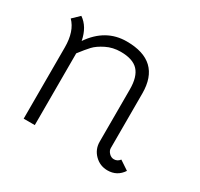

<svg xmlns="http://www.w3.org/2000/svg" viewBox="-99 -527 684 658"><g transform="rotate(30 243.5 -198.0)"><path d="M321 -269Q321 -319 299.5 -342Q278 -365 230 -365Q199 -365 173 -352Q147 -339 133.5 -324.5Q120 -310 100 -284V0H56V-282Q56 -346 24 -378L51 -404Q85 -381 95 -330Q147 -406 230 -406Q365 -406 365 -278V-62Q365 -52 373.5 -43Q382 -34 393 -34Q407 -34 416 -46L452 -22Q431 10 393 10Q363 10 342 -11Q321 -32 321 -62Z"/></g></svg>

Font: Bhavuka
Style: Regular
Weight: 400
Version: 2.94.0; ttfautohint (v1.2) -l 7 -r 28 -G 50 -x 13 -D deva -f